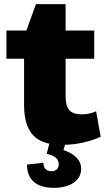

<svg xmlns="http://www.w3.org/2000/svg" viewBox="-20 -687 508 925"><path d="M277 11Q183 11 139.5 -35.5Q96 -82 96 -180V-509L153 -667H296V-223Q296 -177 314 -156.5Q332 -136 374 -136Q390 -136 408 -139.5Q426 -143 443 -151L465 -28Q441 -17 409.5 -7.5Q378 2 344 6.5Q310 11 277 11ZM11 -540H434V-404H11ZM239 218Q176 218 143 189Q110 160 110 106L189 97Q189 117 199.5 127.5Q210 138 228 138Q244 138 253.5 129Q263 120 263 104Q263 86 249.5 73.5Q236 61 205 54L219 0H296L286 36Q328 50 349.5 73Q371 96 371 126Q371 168 335 193Q299 218 239 218Z"/></svg>

Font: Pathway Extreme 28pt ExtraBold
Style: Regular
Weight: 800
Designer: Eduardo Rodriguez Tunni
Foundry: Eduardo Rodriguez Tunni
Version: Version 1.001;gftools[0.9.26]